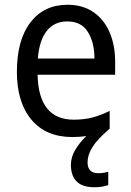

<svg xmlns="http://www.w3.org/2000/svg" viewBox="-20 -566 550 807"><path d="M348 116Q348 162 393 162Q407 162 417.5 160Q428 158 435 156V212Q423 216 409 218.5Q395 221 377 221Q326 221 302 196.5Q278 172 278 127Q278 93 298 61Q318 29 343 6Q316 10 284 10Q173 10 112 -63Q51 -136 51 -264Q51 -398 108 -472Q165 -546 264 -546Q327 -546 372 -515.5Q417 -485 440.5 -430.5Q464 -376 464 -306V-252H138Q142 -63 290 -63Q333 -63 368 -72Q403 -81 441 -100V-25Q388 20 368 53Q348 86 348 116ZM263 -476Q208 -476 176.5 -436Q145 -396 139 -320H377Q377 -387 349.5 -431.5Q322 -476 263 -476Z"/></svg>

Font: Noto Sans Tamil SemiCondensed
Style: Regular
Weight: 400
Width: 4
Designer: Jelle Bosma - Monotype Design Team
Foundry: Monotype Imaging Inc.
Version: Version 2.004; ttfautohint (v1.8.4.7-5d5b)